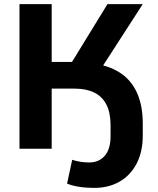

<svg xmlns="http://www.w3.org/2000/svg" viewBox="-20 -725 770 936"><path d="M440 191Q399 191 364.5 185.5Q330 180 307 170L332 54Q350 60 371 63.5Q392 67 415 67Q463 67 491 34Q519 1 519 -60V-115Q519 -176 498.5 -215.5Q478 -255 439 -274Q400 -293 344 -293H232V0H75V-705H232V-423H350L315 -397L504 -705H676L457 -366L430 -416Q507 -407 562.5 -372Q618 -337 647 -274.5Q676 -212 676 -121V-65Q676 16 645.5 73.5Q615 131 562 161Q509 191 440 191Z"/></svg>

Font: Nunito Sans 11pt ExtraBold
Style: Regular
Weight: 800
Version: Version 3.101;gftools[0.9.27]